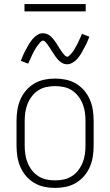

<svg xmlns="http://www.w3.org/2000/svg" viewBox="-20 -913 540 941"><path d="M250 8Q223 8 197 2.5Q171 -3 148 -16.5Q125 -30 107.5 -50.5Q90 -71 79.5 -95.5Q69 -120 65 -146.5Q61 -173 61 -200V-320Q61 -347 65 -373.5Q69 -400 79.5 -424.5Q90 -449 107.5 -469.5Q125 -490 148 -503.5Q171 -517 197 -522.5Q223 -528 250 -528Q277 -528 303 -522.5Q329 -517 352 -503.5Q375 -490 392.5 -469.5Q410 -449 420.5 -424.5Q431 -400 435 -373.5Q439 -347 439 -320V-200Q439 -173 435 -146.5Q431 -120 420.5 -95.5Q410 -71 392.5 -50.5Q375 -30 352 -16.5Q329 -3 303 2.5Q277 8 250 8ZM250 -29Q272 -29 293 -33.5Q314 -38 332 -49.5Q350 -61 363.5 -78.5Q377 -96 385 -116Q393 -136 396 -157Q399 -178 399 -200V-320Q399 -342 396 -363Q393 -384 385 -404Q377 -424 363.5 -441.5Q350 -459 332 -470.5Q314 -482 293 -486.5Q272 -491 250 -491Q228 -491 207 -486.5Q186 -482 168 -470.5Q150 -459 136.5 -441.5Q123 -424 115 -404Q107 -384 104 -363Q101 -342 101 -320V-200Q101 -178 104 -157Q107 -136 115 -116Q123 -96 136.5 -78.5Q150 -61 168 -49.5Q186 -38 207 -33.5Q228 -29 250 -29ZM309 -598Q302 -598 295 -600Q288 -602 282 -606Q276 -610 270.5 -614.5Q265 -619 260.5 -624.5Q256 -630 252 -636Q248 -642 244 -648Q240 -654 236 -660Q232 -666 228 -672.5Q224 -679 219.5 -685.5Q215 -692 211.5 -697Q208 -702 202 -708Q196 -714 191 -714Q187 -714 184 -711.5Q181 -709 178 -706.5Q175 -704 171.5 -699Q168 -694 166 -692Q164 -690 162.5 -687.5Q161 -685 159 -682.5Q157 -680 155.5 -677Q154 -674 152 -671Q150 -668 148 -664.5Q146 -661 144 -657Q142 -653 140 -649Q138 -645 136 -640.5Q134 -636 132 -631.5Q130 -627 127.5 -622Q125 -617 123 -612Q121 -607 118 -601L82 -615Q86 -625 89.5 -633.5Q93 -642 96.5 -649.5Q100 -657 104 -664.5Q108 -672 111.5 -678Q115 -684 118 -690Q121 -696 124.5 -701Q128 -706 131.5 -711Q135 -716 140 -722Q145 -728 150.5 -732.5Q156 -737 162.5 -741.5Q169 -746 176 -748Q183 -750 191 -750Q198 -750 205 -748Q212 -746 218 -742.5Q224 -739 229.5 -734Q235 -729 239.5 -723.5Q244 -718 248 -712.5Q252 -707 256 -701Q260 -695 264 -688.5Q268 -682 272 -675.5Q276 -669 280.5 -663Q285 -657 288.5 -652Q292 -647 298 -641Q304 -635 309 -635Q313 -635 316 -637.5Q319 -640 322 -642.5Q325 -645 328.5 -649.5Q332 -654 334 -656Q336 -658 337.5 -660.5Q339 -663 341 -665.5Q343 -668 344.5 -671Q346 -674 348 -677.5Q350 -681 352 -684.5Q354 -688 356 -691.5Q358 -695 360 -699Q362 -703 364 -707.5Q366 -712 368 -716.5Q370 -721 372.5 -726Q375 -731 377 -736.5Q379 -742 382 -747L418 -733Q414 -724 410.5 -715Q407 -706 403.5 -698.5Q400 -691 396 -684Q392 -677 388.5 -670.5Q385 -664 382 -658Q379 -652 375.5 -647Q372 -642 368.5 -637Q365 -632 360 -626Q355 -620 349.5 -615.5Q344 -611 337.5 -607Q331 -603 324 -600.5Q317 -598 309 -598ZM100 -857V-893H400V-857Z"/></svg>

Font: Iosevka Curly Extralight
Style: Regular
Weight: 200
Monospace: yes
Designer: Belleve Invis
Foundry: Belleve Invis
Version: Version 22.1.2; ttfautohint (v1.8.4)